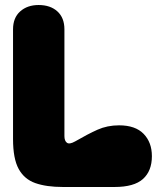

<svg xmlns="http://www.w3.org/2000/svg" viewBox="-20 -748 635 766"><path d="M32 -631Q32 -677 60.5 -702.5Q89 -728 134 -728Q181 -728 209 -702.5Q237 -677 237 -631V-205Q237 -186 247 -178.5Q257 -171 280 -184Q330 -213 369 -230.5Q408 -248 455 -248Q520 -248 553 -214Q586 -180 586 -125Q586 -66 550.5 -34Q515 -2 437 -2H231Q165 -2 121 -17.5Q77 -33 54.5 -74Q32 -115 32 -193Z"/></svg>

Font: Bagel Fat One
Style: Regular
Weight: 400
Designer: Kyung-won Kim
Foundry: JAMO
Version: Version 1.000; ttfautohint (v1.8.4.7-5d5b);gftools[0.9.28]